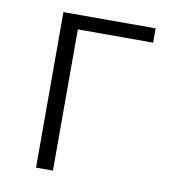

<svg xmlns="http://www.w3.org/2000/svg" viewBox="-66 -591 576 648"><g transform="rotate(10 222.0 -266.5)"><path d="M100 0H158V-484H416V-533H100Z"/></g></svg>

Font: Noto Sans CJK Light
Style: Regular
Weight: 300
Designer: Ryoko NISHIZUKA (kana & ideographs); Paul D. Hunt (Latin, Greek & Cyrillic); Wenlong ZHANG (bopomofo); Sandoll Communica
Foundry: Adobe Systems Incorporated
Version: Version 1.000;PS 1;hotconv 1.0.78;makeotf.lib2.5.61930